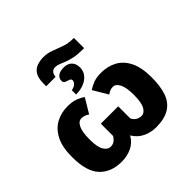

<svg xmlns="http://www.w3.org/2000/svg" viewBox="-223 -1168 1407 1407"><g transform="rotate(-45 480.5 -464.5)"><path d="M410 -939Q450 -939 488 -924.5Q526 -910 567.5 -895Q609 -880 660 -880H667V-774H659Q601 -774 563.5 -782Q526 -790 501 -800Q476 -810 457 -818Q438 -826 418 -826Q376 -826 370 -773H273V-800Q273 -857 292 -887Q311 -917 342.5 -928Q374 -939 410 -939ZM461 -780Q502 -780 524 -757Q546 -734 546 -696Q546 -642 501 -609Q456 -576 385 -575V-620Q414 -625 427.5 -639Q441 -653 441 -666Q441 -678 432 -683Q423 -688 410.5 -691Q398 -694 389 -700.5Q380 -707 380 -723Q380 -748 400.5 -764Q421 -780 461 -780ZM274 10Q165 10 102.5 -56Q40 -122 40 -272Q40 -375 72.5 -438Q105 -501 159.5 -530Q214 -559 279 -559Q328 -559 361 -546.5Q394 -534 417 -517L349 -404Q336 -414 321 -419.5Q306 -425 290 -425Q259 -425 240.5 -387.5Q222 -350 222 -273Q222 -192 243.5 -158.5Q265 -125 293 -125Q315 -125 330.5 -134.5Q346 -144 362 -168V-296H542V-171Q555 -145 574 -135Q593 -125 613 -125Q644 -125 663.5 -160Q683 -195 683 -273Q683 -352 663.5 -388.5Q644 -425 616 -425Q599 -425 585 -419.5Q571 -414 557 -403L489 -517Q514 -534 546 -546.5Q578 -559 627 -559Q696 -559 750 -529.5Q804 -500 835 -437Q866 -374 866 -272Q866 -180 844 -117.5Q822 -55 770 -22.5Q718 10 629 10Q579 10 531.5 -11.5Q484 -33 453 -83Q425 -34 377.5 -12Q330 10 274 10Z"/></g></svg>

Font: Noto Sans Disp ExtBd
Style: Regular
Weight: 800
Designer: Monotype Design Team
Foundry: Monotype Imaging Inc.
Version: Version 2.000;GOOG;noto-source:20170915:90ef993387c0; ttfaut